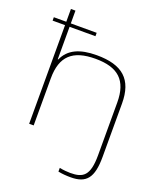

<svg xmlns="http://www.w3.org/2000/svg" viewBox="-192 -808 915 1116"><g transform="rotate(20 265.0 -250.0)"><path d="M50 -710V-631H-27V-610H50V0H78V-291C78 -428 143 -487 284 -487C424 -487 489 -428 489 -291V35C489 162 451 187 372 187C356 187 328 185 305 180V203C330 208 356 210 383 210C479 210 517 165 517 35V-295C517 -444 443 -509 284 -509C178 -509 112 -478 81 -409H78V-610H238V-631H78V-710Z"/></g></svg>

Font: LT Wave Thin
Style: Regular
Weight: 100
Designer: Daniel Lyons
Version: Version 2.5 (Glyphs App)